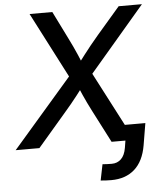

<svg xmlns="http://www.w3.org/2000/svg" viewBox="-87 -781 872 1039"><g transform="rotate(-5 349.0 -261.0)"><path d="M-26.4 0 331.1 -412.6 317.4 -331.1 112.8 -727.5H236.3L308.1 -582.5Q322.3 -554.7 333.5 -530.3Q344.7 -505.9 355 -482.4Q365.2 -459 376 -432.1H352.5Q372.6 -459 390.6 -482.4Q408.7 -505.9 428.2 -530.3Q447.8 -554.7 471.7 -582.5L596.7 -727.5H723.1L388.7 -335.9L401.9 -416L618.2 0H494.6L404.3 -175.3Q391.1 -200.7 380.9 -222.2Q370.6 -243.7 361.1 -264.9Q351.6 -286.1 341.3 -310.5H361.8Q343.8 -286.6 327.1 -265.1Q310.5 -243.7 292.7 -222.2Q274.9 -200.7 252.9 -175.3L102.5 0ZM475.1 206.5Q460 206.5 445.6 205.8Q431.2 205.1 417.5 203.6L435.1 116.7Q447.3 117.7 460.4 118.2Q473.6 118.7 485.8 118.7Q515.6 118.7 536.1 99.1Q556.6 79.6 563.5 39.1L569.8 0H528.8L543 -85H685.5L665.5 34.7Q650.9 119.6 602.1 163.1Q553.2 206.5 475.1 206.5Z"/></g></svg>

Font: Inter 24pt Medium
Style: Italic
Weight: 500
Italic angle: -9.3988°
Designer: Rasmus Andersson
Foundry: rsms
Version: Version 4.001;git-66647c0bb